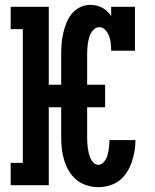

<svg xmlns="http://www.w3.org/2000/svg" viewBox="-20 -763 640 791"><path d="M385 8Q361 8 337 0.5Q313 -7 294.5 -22.5Q276 -38 263.5 -59.5Q251 -81 244 -104Q237 -127 234.5 -151.5Q232 -176 232 -200V-321H181V0H24V-92H74V-643H24V-735H181V-414H232V-535Q232 -557 233.5 -579.5Q235 -602 240 -624Q245 -646 253 -667Q261 -688 275 -705.5Q289 -723 309.5 -733Q330 -743 352 -743Q365 -743 377.5 -740Q390 -737 401.5 -731Q413 -725 422 -716Q431 -707 438 -697V-735H536V-554H438Q438 -569 436.5 -584Q435 -599 430 -613Q425 -627 414.5 -639Q404 -651 389 -651Q377 -651 368 -643Q359 -635 354 -625Q349 -615 346 -603.5Q343 -592 341.5 -580.5Q340 -569 339.5 -557.5Q339 -546 339 -535V-414H413V-321H339V-200Q339 -189 339.5 -177.5Q340 -166 341.5 -155Q343 -144 345.5 -133Q348 -122 352.5 -111.5Q357 -101 365.5 -92.5Q374 -84 385 -84Q395 -84 403 -91Q411 -98 416 -107Q421 -116 423.5 -125.5Q426 -135 427.5 -145Q429 -155 430 -165.5Q431 -176 431 -186Q431 -186 431 -186Q431 -186 431 -186H538Q538 -186 538 -185.5Q538 -185 538 -185Q538 -162 534 -139Q530 -116 522.5 -94.5Q515 -73 502.5 -53Q490 -33 471.5 -19Q453 -5 430.5 1.5Q408 8 385 8Z"/></svg>

Font: Iosevka Curly Slab SmBdEx
Style: Regular
Weight: 600
Width: 7
Monospace: yes
Designer: Belleve Invis
Foundry: Belleve Invis
Version: Version 11.1.0; ttfautohint (v1.8.3)